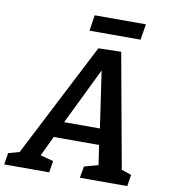

<svg xmlns="http://www.w3.org/2000/svg" viewBox="-129 -951 906 1030"><g transform="rotate(10 323.5 -436.0)"><path d="M219 -63 209 0H-36L-26 -63L34 -80L353 -701L477 -704L590 -81L644 -63L634 0H376L387 -63L463 -84L447 -191H200L148 -82ZM241 -279H436L391 -587ZM582 -872 568 -786H290L303 -872Z"/></g></svg>

Font: Bitter SemiBold
Style: Italic
Weight: 600
Italic angle: -9°
Designer: Sol Matas, and Bitter project Authors
Foundry: Sol Matas
Version: Version 2.001